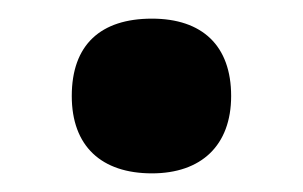

<svg xmlns="http://www.w3.org/2000/svg" viewBox="-20 -456 325 206"><path d="M143 -270C196 -270 228 -300 228 -353C228 -407 197 -436 143 -436C88 -436 57 -408 57 -353C57 -299 89 -270 143 -270Z"/></svg>

Font: Passageway
Style: Regular
Weight: 700
Foundry: Ascender Corporation
Version: Version 1.11